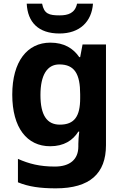

<svg xmlns="http://www.w3.org/2000/svg" viewBox="-20 -789 672 1049"><path d="M488 -769H401C390 -717 352 -705 306 -705C248 -705 221 -713 210 -769H126C131 -668 189 -606 305 -606C416 -606 481 -671 488 -769ZM255 -556C129 -556 47 -453 47 -272C47 -90 128 10 254 10C329 10 378 -22 408 -70H413C410 -49 408 -19 408 -3V12C408 81 363 121 280 121C197 121 139 106 78 79V207C136 231 200 240 285 240C471 240 559 159 559 4V-546H431L418 -477H413C380 -525 330 -556 255 -556ZM304 -437C388 -437 418 -384 418 -274V-252C418 -154 387 -108 307 -108C236 -108 201 -160 201 -270C201 -378 237 -437 304 -437Z"/></svg>

Font: Noto Sans Lao UI
Style: Bold
Weight: 700
Designer: Monotype Design Team
Foundry: Monotype Imaging Inc.
Version: Version 2.000